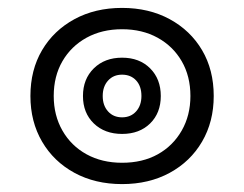

<svg xmlns="http://www.w3.org/2000/svg" viewBox="-20 -483 618 486"><path d="M289 -17Q221 -17 168.5 -45.5Q116 -74 86.5 -124.5Q57 -175 57 -240Q57 -306 86.5 -356Q116 -406 168.5 -434.5Q221 -463 289 -463Q357 -463 409.5 -434.5Q462 -406 491.5 -356Q521 -306 521 -240Q521 -175 491.5 -124.5Q462 -74 409.5 -45.5Q357 -17 289 -17ZM289 -71Q341 -71 379.5 -92.5Q418 -114 440 -152.5Q462 -191 462 -240Q462 -290 440 -328Q418 -366 379 -387.5Q340 -409 289 -409Q238 -409 199 -387.5Q160 -366 138 -328Q116 -290 116 -240Q116 -191 138 -152.5Q160 -114 199 -92.5Q238 -71 289 -71ZM289 -144Q245 -144 217.5 -170.5Q190 -197 190 -240Q190 -283 217.5 -310Q245 -337 289 -337Q333 -337 360 -310Q387 -283 387 -240Q387 -197 360 -170.5Q333 -144 289 -144ZM289 -186Q311 -186 324.5 -201Q338 -216 338 -240Q338 -265 324.5 -279.5Q311 -294 289 -294Q267 -294 253.5 -279Q240 -264 240 -240Q240 -216 253.5 -201Q267 -186 289 -186Z"/></svg>

Font: Noto Sans Thai Looped UI
Style: Regular
Weight: 400
Designer: Cadson Demak Team
Foundry: Cadson Demak Co., Ltd.
Version: Version 1.000